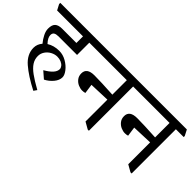

<svg xmlns="http://www.w3.org/2000/svg" viewBox="-79 -1196 1893 1893"><g transform="rotate(45 867.0 -249.5)"><path d="M182 -403Q124 -403 124 -357Q124 -319 167 -274Q223 -309 297 -309Q349 -309 397 -281.5Q445 -254 474.5 -215.5Q504 -177 504 -147Q504 -105 470 -64.5Q436 -24 390 -1L321 -61V-63Q428 -124 428 -184Q428 -201 415 -217.5Q402 -234 378 -244.5Q354 -255 324 -255Q290 -255 257 -237.5Q224 -220 203.5 -189.5Q183 -159 183 -123Q183 -77 207.5 -39.5Q232 -2 281.5 34Q331 70 417 118L394 151Q258 81 176.5 10.5Q95 -60 95 -151Q95 -201 130 -241Q101 -276 82 -314Q63 -352 63 -386Q63 -439 87.5 -461Q112 -483 161 -483H361V-575H0L-31 -634V-650H541L573 -590V-575H449V-404H184Z M1169 -590V-575H1060V42H1044L972 1V-304L758 -296L772 -197Q754 -191 731 -191Q706 -191 677 -203.5Q648 -216 627.5 -242Q607 -268 607 -305Q607 -383 713 -383Q805 -383 972 -373V-575H573L542 -634V-650H1138Z M1765 -590V-575H1656V42H1640L1568 1V-304L1354 -296L1368 -197Q1350 -191 1327 -191Q1302 -191 1273 -203.5Q1244 -216 1223.5 -242Q1203 -268 1203 -305Q1203 -383 1309 -383Q1401 -383 1568 -373V-575H1169L1138 -634V-650H1734Z"/></g></svg>

Font: Martel DemiBold
Style: Regular
Weight: 600
Designer: Dan Reynolds
Foundry: Dan Reynolds
Version: Version 1.001; ttfautohint (v1.1) -l 5 -r 5 -G 72 -x 0 -D la